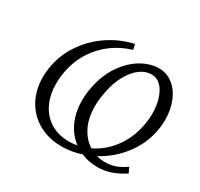

<svg xmlns="http://www.w3.org/2000/svg" viewBox="-144 -851 1081 1040"><g transform="rotate(30 396.0 -331.0)"><path d="M78 -266Q78 -306 87 -349Q104 -427 152 -494Q200 -561 270 -607Q340 -653 421 -671L428 -638Q326 -607 258 -534Q190 -461 168 -361Q158 -317 158 -272Q158 -202 184 -148Q210 -94 259 -64Q308 -34 375 -34Q399 -34 426 -39Q378 -74 351.5 -132Q325 -190 325 -263Q325 -308 335 -354Q353 -439 396 -499.5Q439 -560 493.5 -591Q548 -622 601 -622Q649 -622 687.5 -592Q726 -562 747 -510.5Q768 -459 768 -396Q768 -356 759 -314Q740 -228 683.5 -156.5Q627 -85 547 -42Q569 -35 598 -35Q636 -35 665.5 -46Q695 -57 726 -79L742 -46Q699 -18 659.5 -4.5Q620 9 576 9Q523 9 475 -11Q415 9 354 9Q272 9 209.5 -26Q147 -61 112.5 -123.5Q78 -186 78 -266ZM401 -271Q401 -197 427.5 -144Q454 -91 499 -63Q566 -95 614.5 -158Q663 -221 681 -303Q691 -351 691 -389Q691 -467 661.5 -520Q632 -573 582 -573Q545 -573 511 -548Q477 -523 450.5 -476Q424 -429 412 -367Q401 -312 401 -271Z"/></g></svg>

Font: LXGW Bright GB
Style: Italic
Weight: 400
Italic angle: -12°
Designer: Christian Thalmann (Catharsis Fonts)
Foundry: LXGW / Christian Thalmann (Catharsis Fonts) / Fontworks Inc.
Version: Version 5.510